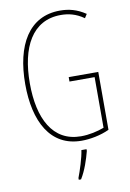

<svg xmlns="http://www.w3.org/2000/svg" viewBox="-101 -785 725 1068"><g transform="rotate(-10 261.5 -251.5)"><path d="M299 -351V-326H441V-40C404 -26 356 -15 310 -15C150 -15 80 -156 80 -354C80 -556 153 -699 315 -699C357 -699 400 -690 445 -658L459 -680C410 -713 364 -724 315 -724C139 -724 54 -574 54 -354C54 -143 133 10 309 10C357 10 417 -1 466 -24V-351ZM327 71V61H298C293 101 269 175 255 211V221H268C296 176 315 117 327 71Z"/></g></svg>

Font: Noto Sans Bengali ExtraCondensed Thin
Style: Regular
Weight: 100
Width: 2
Designer: Joana Ranito - Universal Thirst; Jelle Bosma - Monotype Design Team
Foundry: Universal Thirst ehf.
Version: Version 3.000